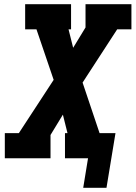

<svg xmlns="http://www.w3.org/2000/svg" viewBox="-20 -755 647 916"><path d="M488 141H377L400 0H290V-120H302L280 -208L221 -111V0H3V-120H70L236 -374L154 -615H100V-735H319V-615H307L329 -527L388 -624V-735H607V-615H539L374 -361L455 -120H531Z"/></svg>

Font: Iosevka Slab HvExObl
Style: Regular
Weight: 900
Width: 7
Italic angle: -9°
Monospace: yes
Designer: Belleve Invis
Foundry: Belleve Invis
Version: Version 11.1.1; ttfautohint (v1.8.3)